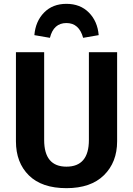

<svg xmlns="http://www.w3.org/2000/svg" viewBox="-20 -964 694 1000"><path d="M494 -781 413 -767Q392 -844 326 -844Q259 -844 240 -767L159 -781Q165 -853 209.5 -898.5Q254 -944 326 -944Q398 -944 443 -898.5Q488 -853 494 -781ZM590 -692V-228Q590 -119 521.5 -51.5Q453 16 326 16Q198 16 130.5 -50.5Q63 -117 63 -228V-692H210V-235Q210 -96 326 -96Q443 -96 443 -235V-692Z"/></svg>

Font: FiraGO SemiBold
Style: Regular
Weight: 600
Designer: bBox Type
Foundry: bBox Type GmbH
Version: Version 1.001;PS 001.001;hotconv 1.0.88;makeotf.lib2.5.64775